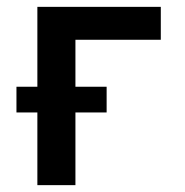

<svg xmlns="http://www.w3.org/2000/svg" viewBox="-20 -540 540 560"><path d="M89 0V-212H28V-287H89V-520H449V-424H200V-287H291V-212H200V0Z"/></svg>

Font: Iosevka Fixed
Style: Bold
Weight: 700
Monospace: yes
Designer: Belleve Invis
Foundry: Belleve Invis
Version: Version 32.3.0